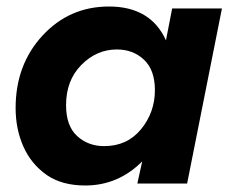

<svg xmlns="http://www.w3.org/2000/svg" viewBox="-20 -564 724 590"><path d="M242 6Q170.5 6 124 -26Q75.5 -60 51.8 -113.8Q28 -167.5 28 -232Q28 -365 110.5 -454.5Q193 -544 315 -544Q443 -544 490 -440L509 -538H662L555 0H402L417 -68Q343 6 242 6ZM300 -115Q371 -115 413.5 -167Q456 -219 456 -287Q456 -349 422.5 -380.5Q389 -412 339 -412Q277 -412 230 -364.5Q183 -317 183 -241Q183 -177 217 -146Q251 -115 300 -115Z"/></svg>

Font: Argentum Sans SemiBold
Style: Italic
Weight: 600
Italic angle: -11°
Designer: Julieta Ulanovsky (font), Cristiano Sobral (main changes and remaster)
Foundry: Julieta Ulanovsky (font), Cristiano Sobral (main changes and remaster)
Version: Version 2.007;June 15, 2022;FontCreator 14.0.0.2814 64-bit; 